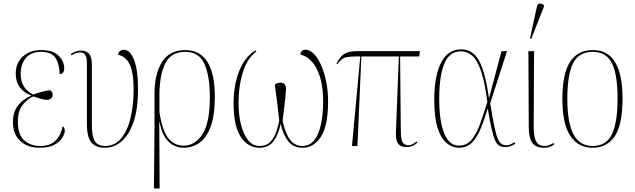

<svg xmlns="http://www.w3.org/2000/svg" viewBox="-20 -825 3586 1085"><path d="M204 10Q136 10 94.5 -28.5Q53 -67 53 -136Q53 -192 81.5 -228.5Q110 -265 156 -284V-286Q115 -301 92 -331.5Q69 -362 69 -409Q69 -471 110 -506.5Q151 -542 213 -542Q279 -542 311 -510.5Q343 -479 343 -438Q343 -423 335.5 -414.5Q328 -406 317 -406Q316 -463 293.5 -497.5Q271 -532 212 -532Q155 -532 126 -497Q97 -462 97 -411Q97 -373 108.5 -349Q120 -325 136.5 -311Q153 -297 168 -291Q199 -302 222.5 -308Q246 -314 264 -315Q269 -311 273.5 -305Q278 -299 278 -289Q278 -278 269.5 -269.5Q261 -261 246 -261Q230 -261 214 -265.5Q198 -270 168 -280Q136 -267 108.5 -232.5Q81 -198 81 -138Q81 -63 117.5 -31.5Q154 0 207 0Q263 0 293.5 -30Q324 -60 334 -111Q340 -108 343 -102Q346 -96 346 -85Q346 -70 332.5 -47.5Q319 -25 288 -7.5Q257 10 204 10Z M574 10Q522 10 496.5 -19.5Q471 -49 471 -126V-467Q471 -501 461.5 -515Q452 -529 433 -529Q410 -529 384 -512L380 -520Q409 -539 437 -539Q470 -539 484.5 -519.5Q499 -500 499 -465V-126Q499 -74 507.5 -47Q516 -20 533 -10Q550 0 575 0Q629 0 665 -43.5Q701 -87 718 -159.5Q735 -232 735 -318Q735 -387 724.5 -428Q714 -469 694 -489.5Q674 -510 647 -516Q650 -533 660.5 -538.5Q671 -544 679 -544Q715 -544 737.5 -487Q760 -430 760 -319Q760 -212 735.5 -138.5Q711 -65 668.5 -27.5Q626 10 574 10Z M850 240 853 -88V-295Q853 -407 895.5 -474.5Q938 -542 1027 -542Q1109 -542 1151.5 -476Q1194 -410 1194 -279Q1194 -173 1170.5 -109.5Q1147 -46 1107 -18Q1067 10 1018 10Q991 10 964 -2Q937 -14 915 -45.5Q893 -77 882 -135H880L882 240ZM1019 -2Q1082 -2 1124 -66.5Q1166 -131 1166 -277Q1166 -394 1135.5 -463Q1105 -532 1027 -532Q946 -532 913.5 -466Q881 -400 881 -287V-190Q898 -83 932 -42.5Q966 -2 1019 -2Z M1446 10Q1382 10 1341 -51Q1300 -112 1300 -242Q1300 -345 1332.5 -425.5Q1365 -506 1424 -540L1429 -534Q1378 -497 1353 -418Q1328 -339 1328 -242Q1328 -177 1341.5 -122Q1355 -67 1381.5 -33.5Q1408 0 1447 0Q1485 0 1507 -22.5Q1529 -45 1540.5 -78.5Q1552 -112 1558 -144Q1552 -200 1546 -247Q1540 -294 1533 -346Q1546 -358 1565 -358Q1583 -358 1590.5 -346Q1598 -334 1596 -315Q1595 -297 1591.5 -264Q1588 -231 1584 -197.5Q1580 -164 1577 -144Q1581 -123 1588.5 -98.5Q1596 -74 1608.5 -51.5Q1621 -29 1640.5 -14.5Q1660 0 1689 0Q1730 0 1755.5 -32Q1781 -64 1793.5 -121Q1806 -178 1806 -252Q1806 -337 1787.5 -393Q1769 -449 1740 -479.5Q1711 -510 1678 -516Q1680 -544 1706 -544Q1731 -544 1754 -520.5Q1777 -497 1795 -456Q1813 -415 1823.5 -362.5Q1834 -310 1834 -252Q1834 -114 1793.5 -52Q1753 10 1690 10Q1638 10 1608.5 -27.5Q1579 -65 1566 -126Q1554 -65 1526 -27.5Q1498 10 1446 10Z M1969 0 2016 -506H1995Q1961 -506 1942 -502.5Q1923 -499 1911 -489.5Q1899 -480 1886 -462L1881 -465Q1893 -487 1905 -502.5Q1917 -518 1939 -527Q1961 -536 2001 -536H2353L2349 -506H2241L2245 -86Q2245 -36 2256 -20Q2267 -4 2288 -4Q2301 -4 2313.5 -11.5Q2326 -19 2334 -26L2339 -19Q2311 6 2279 6Q2248 6 2234.5 -8Q2221 -22 2218.5 -45Q2216 -68 2218 -94L2234 -506H2022L2000 0Z M2573 10Q2537 10 2505 -15.5Q2473 -41 2453.5 -100.5Q2434 -160 2434 -262Q2434 -396 2472.5 -471Q2511 -546 2586 -546Q2652 -546 2687 -482Q2722 -418 2743 -272H2744L2814 -536H2845L2750 -241Q2763 -163 2772.5 -116Q2782 -69 2791.5 -45Q2801 -21 2813 -12.5Q2825 -4 2841 -4Q2853 -4 2865.5 -9.5Q2878 -15 2888 -21L2892 -13Q2880 -5 2866.5 0.5Q2853 6 2837 6Q2818 6 2804 -0.5Q2790 -7 2779.5 -28.5Q2769 -50 2759 -93Q2749 -136 2737 -209H2735Q2718 -152 2698 -102Q2678 -52 2649 -21Q2620 10 2573 10ZM2573 -2Q2618 -2 2646 -36.5Q2674 -71 2694 -127.5Q2714 -184 2734 -249Q2720 -359 2699 -421.5Q2678 -484 2649.5 -509.5Q2621 -535 2585 -535Q2519 -535 2490.5 -464.5Q2462 -394 2462 -268Q2462 -140 2490.5 -71Q2519 -2 2573 -2Z M3054 10Q3008 10 2988 -18Q2968 -46 2968 -110L2966 -536H2998L2996 -108Q2996 -81 3000 -56Q3004 -31 3017 -15.5Q3030 0 3060 0Q3081 0 3108 -17L3113 -9Q3087 10 3054 10ZM2982 -605 2975 -608 3014 -787Q3018 -805 3029.5 -805Q3041 -805 3054 -796V-788Z M3328 10Q3248 10 3203 -57Q3158 -124 3158 -267Q3158 -406 3200.5 -474Q3243 -542 3331 -542Q3498 -542 3498 -267Q3498 -123 3455 -56.5Q3412 10 3328 10ZM3329 0Q3407 0 3438.5 -67.5Q3470 -135 3470 -267Q3470 -404 3438 -468Q3406 -532 3330 -532Q3251 -532 3218.5 -467.5Q3186 -403 3186 -267Q3186 -133 3220.5 -66.5Q3255 0 3329 0Z"/></svg>

Font: Noto Serif Display Condensed Thin
Style: Regular
Weight: 100
Width: 3
Designer: Monotype Design Team
Foundry: Monotype Imaging Inc.
Version: Version 2.009